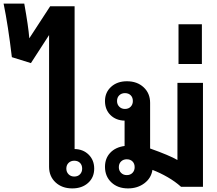

<svg xmlns="http://www.w3.org/2000/svg" viewBox="-85 -1038 1209 1068"><path d="M439 -100Q439 -51 405 -20.5Q371 10 317 10Q260 10 224 -23.5Q188 -57 188 -110V-843L87 -687L-19 -720Q-40 -897 -65 -1018H50Q73 -890 78 -825L194 -1003H330V-209Q378 -208 408.5 -177.5Q439 -147 439 -100ZM372 -100Q372 -120 360 -132Q348 -144 328 -144Q309 -144 296.5 -132Q284 -120 284 -100Q284 -81 296.5 -68.5Q309 -56 328 -56Q348 -56 360 -68.5Q372 -81 372 -100Z M1044 -577V1H922Q890 -28 847.5 -52.5Q805 -77 763 -93Q756 -47 718 -18.5Q680 10 627 10Q570 10 534.5 -23.5Q499 -57 499 -110Q499 -157 528 -188Q557 -219 608 -226V-367Q560 -368 529.5 -398Q499 -428 499 -476Q499 -524 533 -555Q567 -586 621 -586Q678 -586 714 -552.5Q750 -519 750 -466V-212Q857 -174 902 -148V-577ZM610 -432Q630 -432 642 -444.5Q654 -457 654 -476Q654 -496 642 -508Q630 -520 610 -520Q591 -520 578.5 -508Q566 -496 566 -476Q566 -457 578.5 -444.5Q591 -432 610 -432ZM664 -108Q664 -128 652 -140Q640 -152 620 -152Q601 -152 588.5 -140Q576 -128 576 -108Q576 -89 588.5 -76.5Q601 -64 620 -64Q640 -64 652 -76.5Q664 -89 664 -108Z M908 -903H1038V-682H908Z"/></svg>

Font: Sarabun ExtraBold
Style: Regular
Weight: 800
Version: Version 1.000; ttfautohint (v1.6)